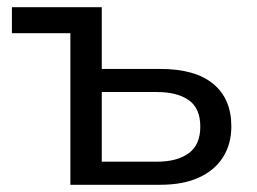

<svg xmlns="http://www.w3.org/2000/svg" viewBox="-20 -512 712 532"><path d="M175 0V-420H13V-492H262V-321H424Q521 -321 571 -279.5Q621 -238 621 -162Q621 -113 598 -76.5Q575 -40 531 -20Q487 0 424 0ZM262 -64H415Q471 -64 503 -87.5Q535 -111 535 -161Q535 -212 503 -234.5Q471 -257 415 -257H262Z"/></svg>

Font: Nunito Sans 9pt
Style: Regular
Weight: 400
Version: Version 3.101;gftools[0.9.27]